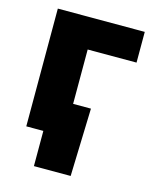

<svg xmlns="http://www.w3.org/2000/svg" viewBox="-105 -594 664 823"><g transform="rotate(15 227.5 -182.5)"><path d="M434.6 -522.5V-386.2H217.8V0H48.8V-522.5ZM124.5 156.2V0H80.1V-145H296.9L287.6 156.2Z"/></g></svg>

Font: Inter 28pt ExtraBold
Style: Regular
Weight: 800
Designer: Rasmus Andersson
Foundry: rsms
Version: Version 4.001;git-66647c0bb